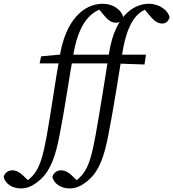

<svg xmlns="http://www.w3.org/2000/svg" viewBox="-171 -770 938 1039"><path d="M386.1 -749.6C277.6 -749.6 187.4 -656.4 155.5 -483.2C126.8 -325.7 108.8 -186.8 82 -35.3C63.2 68.8 46.3 124.8 20.5 162.1C-1.2 193.2 -23.1 209.3 -43.9 219.6L-8.3 216.6L-32.5 193C-54.5 170.7 -75.6 151.6 -104.8 151.6C-127.1 151.6 -147.1 166.9 -151.1 188.2C-141.8 225.8 -103.4 249.7 -58 249.7C-25.7 249.7 7 238.3 48 201.2C103.7 151.2 129.8 72.4 150.7 -35.3C179.7 -181.2 201.6 -341.2 227.6 -484.6C263.2 -682.1 348.8 -721.2 414.5 -730.7L353.8 -733.3L380.9 -699.9C411.6 -662 428.8 -647 457.9 -647C474.2 -647 488.4 -656.4 495.3 -678.6C487.2 -714.7 442.3 -749.6 386.1 -749.6ZM43.4 -427H437.3L445.4 -474.2H183V-477.3L51.5 -465.2L43.4 -427ZM634.2 -749.6C568.7 -749.6 454.1 -704.3 419.3 -483.2C394.4 -325.7 372.6 -186.8 345.7 -35.3C326.9 68.8 310.1 124.8 284.3 162.1C262.5 193.2 240.7 209.3 219.8 219.6L255.5 216.6L231.3 193C209.3 170.7 188.1 151.6 159 151.6C136.6 151.6 116.6 166.9 112.6 188.2C122 225.8 160.3 249.7 205.7 249.7C238 249.7 270.7 238.3 311.7 201.2C367.5 151.2 393.6 72.4 414.5 -35.3C443.4 -181.2 467.3 -341.2 491.3 -484.6C524 -683.1 590.9 -718.4 658.6 -730.7L600.9 -732.4L629 -697.8C660.7 -659 677.9 -642.8 707.9 -642.8C725.3 -642.8 739.7 -653.2 746.7 -676.5C738.6 -713.8 692.3 -749.6 634.2 -749.6ZM307.2 -427H437.8L610.9 -421L619 -474.2H446.7V-477.3L315.2 -465.2L307.2 -427Z"/></svg>

Font: Source Serif Variable
Style: Italic
Weight: 389
Italic angle: -12°
Designer: Frank Grießhammer
Foundry: Adobe Systems Incorporated
Version: Version 3.001;hotconv 1.0.111;makeotfexe 2.5.65597